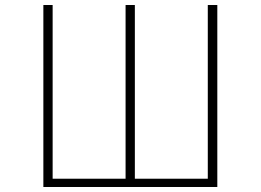

<svg xmlns="http://www.w3.org/2000/svg" viewBox="-20 -746 1040 766"><path d="M153 0H847V-726H809V-33H518V-726H481V-33H190V-726H153Z"/></svg>

Font: Harano Aji Gothic ExtraLight
Style: Regular
Weight: 250
Foundry: Masamichi Hosoda
Version: HaranoAjiGothic-ExtraLight version 20230610;ttx 4.39.4